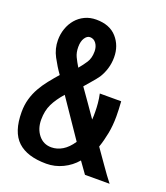

<svg xmlns="http://www.w3.org/2000/svg" viewBox="-131 -798 768 886"><g transform="rotate(20 253.0 -355.0)"><path d="M426 -392Q429 -350 429 -319Q429 -274 421.5 -235Q414 -196 402 -161Q413 -145 426.5 -126Q440 -107 453.5 -87.5Q467 -68 480.5 -49.5Q494 -31 506 -16H385L345 -72Q318 -40 279.5 -21.5Q241 -3 199 -3Q105 -3 58 -47Q11 -91 11 -189Q11 -223 19.5 -253Q28 -283 43 -309.5Q58 -336 77.5 -360.5Q97 -385 118 -409Q95 -441 75 -478.5Q55 -516 55 -558Q55 -588 64.5 -615Q74 -642 91.5 -662.5Q109 -683 134 -695Q159 -707 190 -707Q256 -707 291 -667.5Q326 -628 326 -571Q326 -542 318 -515.5Q310 -489 296 -467Q284 -450 268.5 -432.5Q253 -415 238 -397Q263 -362 284.5 -331Q306 -300 329 -267Q330 -276 330 -286Q330 -296 330 -307Q330 -324 328 -346.5Q326 -369 321 -392ZM171 -331Q140 -296 124 -263Q108 -230 108 -186Q108 -142 132 -112Q156 -82 195 -82Q223 -82 249 -97.5Q275 -113 297 -146ZM154 -560Q154 -533 163.5 -513Q173 -493 187 -470Q204 -490 218 -511.5Q232 -533 232 -566Q232 -589 220.5 -605Q209 -621 190 -621Q176 -621 165 -604.5Q154 -588 154 -560Z"/></g></svg>

Font: D2Coding
Style: Bold
Weight: 700
Monospace: yes
Designer: Yong-Rak Park; Jeong-Hwan Yoon; Sang-Min Lee;
Foundry: NHN Corporation
Version: Version 1.3.2; Build 20180524